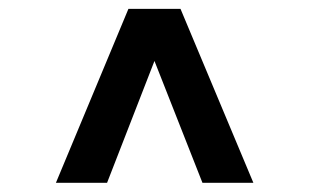

<svg xmlns="http://www.w3.org/2000/svg" viewBox="-20 -706 681 423"><path d="M103.2 -303.3 262.9 -686.4H377.7L538.2 -303.3H426L320.3 -571.7L215.9 -303.3Z"/></svg>

Font: Archivo SemiBold
Style: Regular
Weight: 600
Designer: Hector Gatti
Foundry: Omnibus-Type
Version: Version 2.001